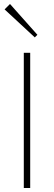

<svg xmlns="http://www.w3.org/2000/svg" viewBox="-20 -940 270 960"><path d="M99 0V-676H131V0ZM154 -753 3 -893 30 -920 167 -766Z"/></svg>

Font: Outfit Thin
Style: Regular
Weight: 100
Designer: Rodrigo Fuenzalida
Foundry: fragTYPE
Version: Version 1.100;gftools[0.9.27]